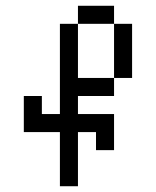

<svg xmlns="http://www.w3.org/2000/svg" viewBox="-20 -645 540 665"><path d="M375 -562.5H250V-625H375ZM62.5 -312.5H125V-250H187.5V-562.5H250V-375H375V-312.5H250V-250H375V-125H312.5V-187.5H250V0H187.5V-187.5H62.5ZM375 -562.5H437.5V-375H375Z"/></svg>

Font: 寒蝉点阵体 16px
Style: Regular
Weight: 400
Designer: Designed by Warren2060
Foundry: ChillType
Version: Version 1.000